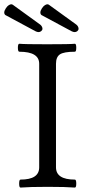

<svg xmlns="http://www.w3.org/2000/svg" viewBox="-50 -869 404 893"><path d="M0 0ZM305.2 -754.4Q309.6 -751 312.5 -745.8Q315.4 -740.7 315.4 -735.4Q315.4 -729 309.8 -724.4Q304.2 -719.7 297.4 -719.7Q290.5 -719.7 282.2 -724.1L145 -797.9Q142.1 -798.8 139.9 -802.5Q137.7 -806.2 137.7 -810.5Q137.7 -819.3 145 -830.3Q152.3 -841.3 159.2 -845.2Q166 -849.1 170.4 -849.1Q174.3 -849.1 177.7 -846.7ZM137.2 -754.4Q141.6 -751 144.5 -745.8Q147.5 -740.7 147.5 -735.4Q147.5 -729 141.8 -724.4Q136.2 -719.7 129.4 -719.7Q122.6 -719.7 114.3 -724.1L-22.9 -797.9Q-25.9 -798.8 -28.1 -802.5Q-30.3 -806.2 -30.3 -810.5Q-30.3 -819.3 -22.9 -830.3Q-15.6 -841.3 -8.8 -845.2Q-2 -849.1 2.4 -849.1Q6.3 -849.1 9.8 -846.7ZM132.3 -90.8V-572.3Q132.3 -628.4 40 -628.4Q33.2 -628.4 33.2 -647Q33.2 -665.5 40 -665.5Q62 -663.1 169.2 -663.1Q276.4 -663.1 298.3 -665.5Q304.7 -665.5 304.7 -647Q304.7 -628.4 298.3 -628.4Q247.1 -628.4 228.8 -616.2Q210.4 -604 210.4 -572.3V-90.8Q210.4 -33.7 298.3 -33.7Q304.7 -33.7 304.7 -15.1Q304.7 3.4 298.3 3.4Q256.3 0 171.9 0Q87.4 0 45.4 3.4Q39.1 3.4 39.1 -15.1Q39.1 -33.7 45.4 -33.7Q132.3 -33.7 132.3 -90.8Z"/></svg>

Font: Junicode
Style: Regular
Weight: 400
Designer: Peter S. Baker
Foundry: Briery Creek Software
Version: Version 0.7.2